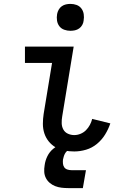

<svg xmlns="http://www.w3.org/2000/svg" viewBox="-20 -769 640 985"><path d="M361 8Q336 8 311 3.5Q286 -1 265.5 -13Q245 -25 230 -43.5Q215 -62 207.5 -85Q200 -108 200 -133.5Q200 -159 204 -185L247 -446H108V-530H358L299 -171Q296 -154 296.5 -136.5Q297 -119 305 -104.5Q313 -90 328.5 -83Q344 -76 361 -76Q377 -76 393 -82.5Q409 -89 421 -101Q433 -113 441 -128Q449 -143 453 -159L546 -136Q536 -106 519 -78.5Q502 -51 477 -30.5Q452 -10 421.5 -1Q391 8 361 8ZM341 -611Q325 -611 309.5 -616.5Q294 -622 284.5 -634.5Q275 -647 272.5 -663.5Q270 -680 273 -697Q275 -708 281 -719Q287 -730 297 -737Q307 -744 318.5 -746.5Q330 -749 341 -749Q358 -749 373 -743.5Q388 -738 397.5 -725.5Q407 -713 409.5 -696.5Q412 -680 409 -663Q408 -652 402 -641Q396 -630 386 -623Q376 -616 364.5 -613.5Q353 -611 341 -611ZM405 196H330Q313 196 296 194Q279 192 263.5 186Q248 180 235.5 169.5Q223 159 215.5 144.5Q208 130 207 113Q206 96 209 79Q212 55 223 32.5Q234 10 253.5 -6Q273 -22 297 -29Q321 -36 344 -36L338 0Q330 0 323.5 6Q317 12 313 19.5Q309 27 307 34.5Q305 42 303 50Q302 60 303 70.5Q304 81 309.5 89Q315 97 325 100.5Q335 104 346 104H421Z"/></svg>

Font: Iosevka Curly Medium Extended
Style: Italic
Weight: 500
Width: 7
Italic angle: -9°
Monospace: yes
Designer: Belleve Invis
Foundry: Belleve Invis
Version: Version 11.1.0; ttfautohint (v1.8.3)